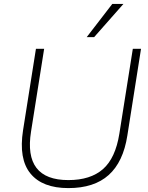

<svg xmlns="http://www.w3.org/2000/svg" viewBox="-20 -955 760 983"><path d="M330 8Q197 8 136 -66.5Q75 -141 98 -288L164 -705H206L139 -282Q99 -33 330 -33Q443 -33 507 -89Q571 -145 591 -270L660 -705H702L632 -261Q611 -126 536.5 -59Q462 8 330 8ZM424 -765 555 -935H612L462 -765Z"/></svg>

Font: Nunito Sans ExtraLight
Style: Italic
Weight: 200
Italic angle: -9°
Designer: Vernon Adams
Foundry: Vernon Adams
Version: Version 3.006; ttfautohint (v1.8.3)